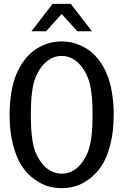

<svg xmlns="http://www.w3.org/2000/svg" viewBox="-20 -958 640 996"><path d="M457 -795.9H380.9L299.8 -885.7L219.2 -795.9H143.1L252.9 -938H347.2ZM460 -362.8Q460 -402.8 458.5 -429.9Q457 -457 451.9 -492.2Q446.8 -527.3 434.8 -557.1Q422.9 -586.9 403.8 -611.8Q384.3 -637.7 357.4 -652.8Q330.6 -668 299.8 -668Q269 -668 242.2 -652.8Q215.3 -637.7 195.8 -611.8Q176.8 -586.9 164.8 -557.1Q152.8 -527.3 147.9 -491.9Q143.1 -456.5 141.6 -429.9Q140.1 -403.3 140.1 -362.8Q140.1 -321.8 141.6 -294.9Q143.1 -268.1 147.9 -232.7Q152.8 -197.3 164.8 -167.5Q176.8 -137.7 195.8 -112.8Q215.3 -86.9 242.2 -72Q269 -57.1 299.8 -57.1Q361.8 -57.1 403.8 -112.8Q422.9 -137.7 434.8 -167.5Q446.8 -197.3 451.9 -232.4Q457 -267.6 458.5 -294.9Q460 -322.3 460 -362.8ZM569.8 -362.8Q569.8 -274.9 551.8 -206.1Q533.7 -137.2 506.1 -96.2Q478.5 -55.2 441.4 -28.3Q404.3 -1.5 369.6 8.3Q335 18.1 299.8 18.1Q264.6 18.1 230 8.3Q195.3 -1.5 158.2 -28.3Q121.1 -55.2 93.5 -96.2Q65.9 -137.2 47.9 -206.1Q29.8 -274.9 29.8 -362.8Q29.8 -425.8 39.1 -479.5Q48.3 -533.2 64.2 -571.5Q80.1 -609.9 102.1 -640.1Q124 -670.4 147.9 -689.5Q171.9 -708.5 199 -720.9Q226.1 -733.4 250.7 -738.3Q275.4 -743.2 299.8 -743.2Q324.2 -743.2 348.9 -738.3Q373.5 -733.4 400.6 -720.9Q427.7 -708.5 451.7 -689.5Q475.6 -670.4 497.6 -640.1Q519.5 -609.9 535.4 -571.5Q551.3 -533.2 560.5 -479.5Q569.8 -425.8 569.8 -362.8Z"/></svg>

Font: Aurulent Sans Mono
Style: Regular
Weight: 400
Monospace: yes
Version: Version 2007.05.04